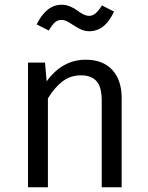

<svg xmlns="http://www.w3.org/2000/svg" viewBox="-20 -790 625 810"><path d="M240.2 -706.1Q223.6 -706.1 211.7 -695.6Q199.7 -685.1 186 -661.1L134.8 -687Q175.3 -770 240.2 -770Q258.3 -770 275.9 -762.7Q293.5 -755.4 304.7 -746.6Q315.9 -737.8 329.8 -730.5Q343.8 -723.1 356 -723.1Q370.6 -723.1 383.1 -733.6Q395.5 -744.1 410.2 -767.1L460.9 -741.2Q423.3 -658.2 356 -658.2Q334 -658.2 312.7 -670.2Q291.5 -682.1 273.2 -694.1Q254.9 -706.1 240.2 -706.1ZM341.8 -538.1Q413.6 -538.1 453.4 -495.4Q493.2 -452.6 493.2 -377V0H409.2V-365.2Q409.2 -423.3 387 -447.8Q364.7 -472.2 321.8 -472.2Q277.8 -472.2 244.6 -447.3Q211.4 -422.4 182.1 -375V0H98.1V-525.9H169.9L176.8 -446.8Q242.7 -538.1 341.8 -538.1Z"/></svg>

Font: Fira Sans Book
Style: Regular
Weight: 350
Designer: Carrois Corporate & Edenspiekermann AG
Foundry: Carrois Corporate GbR & Edenspiekermann AG
Version: Version 4.203;PS 004.203;hotconv 1.0.88;makeotf.lib2.5.64775